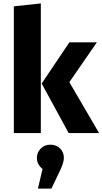

<svg xmlns="http://www.w3.org/2000/svg" viewBox="-20 -779 600 1124"><path d="M219 -759V0H61V-742ZM547 -531 386 -298 560 0H382L224 -290L386 -531ZM354 145Q354 175 327 229L281 325H202L229 210Q196 184 196 145Q196 113 218.5 90.5Q241 68 275 68Q309 68 331.5 90Q354 112 354 145Z"/></svg>

Font: Fira Sans
Style: Bold
Weight: 700
Designer: bBox Type GmbH & Carrois Corporate GbR & Edenspiekermann AG
Foundry: bBox Type GmbH & Carrois Corporate GbR & Edenspiekermann AG
Version: Version 4.301;PS 004.301;hotconv 1.0.88;makeotf.lib2.5.64775